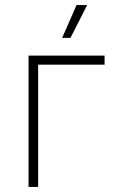

<svg xmlns="http://www.w3.org/2000/svg" viewBox="-20 -740 461 760"><path d="M259 -590 325 -720H283L226 -590ZM93 0H131V-484H394V-520H93Z"/></svg>

Font: Fixel Display ExtraLight
Style: Regular
Weight: 200
Designer: AlfaBravo + MacPaw
Foundry: Kyrylo Tkachov, Marchela Mozhyna, Serhii Makarenko, Maria Weinstein, Zakhar Kryvoshyya
Version: Version 1.211